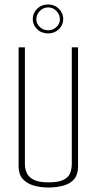

<svg xmlns="http://www.w3.org/2000/svg" viewBox="-20 -831 431 856"><path d="M196 5Q160 5 129.5 -4Q99 -13 81 -33.5Q63 -54 63 -89V-620H91V-99Q91 -78 99.5 -59.5Q108 -41 130.5 -29.5Q153 -18 196 -18Q241 -18 263.5 -29.5Q286 -41 293 -60Q300 -79 300 -99V-620H328V-89Q328 -54 311.5 -33.5Q295 -13 264.5 -4Q234 5 196 5ZM195 -682Q165 -682 145.5 -701Q126 -720 126 -746Q126 -773 145.5 -792Q165 -811 195 -811Q223 -811 242.5 -792Q262 -773 262 -746Q262 -720 242.5 -701Q223 -682 195 -682ZM195 -696Q216 -696 231.5 -710.5Q247 -725 247 -745Q247 -766 231.5 -782Q216 -798 195 -798Q173 -798 157.5 -782Q142 -766 142 -745Q142 -725 157.5 -710.5Q173 -696 195 -696Z"/></svg>

Font: Smooch Sans Thin ExtraLight
Style: Regular
Weight: 250
Version: Version 1.010